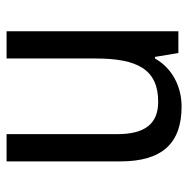

<svg xmlns="http://www.w3.org/2000/svg" viewBox="-14 -572 586 599"><g transform="rotate(90 279.5 -273.0)"><path d="M313 -546C252 -546 194 -518 163 -463H158L146 -536H78V0H163V-278C163 -408 197 -473 298 -473C368 -473 399 -430 399 -345V0H484V-355C484 -487 426 -546 313 -546Z"/></g></svg>

Font: Noto Sans Lao UI SemCond
Style: Regular
Weight: 400
Width: 4
Designer: Monotype Design Team
Foundry: Monotype Imaging Inc.
Version: Version 2.000